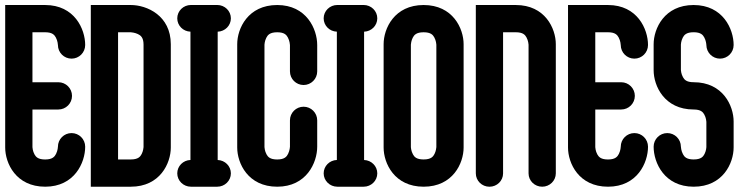

<svg xmlns="http://www.w3.org/2000/svg" viewBox="-28 -737 2972 758"><path d="M200.7 -157.8C200.7 -157.8 200.3 -143.6 193.4 -129.7C188 -119.1 179.9 -107.4 150.4 -107.4C121.7 -107.4 113.6 -118 108.3 -127.3C101 -140.3 100.2 -154.6 100.1 -156V-304.7H202.5C232.2 -304.7 256.3 -328.8 256.3 -358.5C256.3 -388.2 232.2 -412.3 202.5 -412.3H100.1V-609.6H150.4C179.1 -609.6 187.2 -598.6 192.5 -588.9C199.8 -575.4 200.6 -560.5 200.7 -559.1C200.8 -529.5 224.8 -505.5 254.5 -505.5C284.2 -505.5 308.3 -529.6 308.3 -559.3C308.3 -622.4 266 -717.2 150.4 -717.2H-7.5V-154.6C-7.5 -92.7 34.8 0.1 150.4 0.1C266 0.1 308.3 -94.7 308.3 -157.8C308.3 -187.5 284.2 -211.6 254.5 -211.6C224.8 -211.6 200.7 -187.5 200.7 -157.8Z M646.3 -154.6V-562.5C646.3 -675.8 551.5 -717.2 488.4 -717.2H330.5V0.1H488.4C604 0.1 646.3 -92.7 646.3 -154.6ZM488.3 -609.6 488.5 -609.6C491.1 -609.4 504.6 -608.2 516.4 -602.5C526.9 -597.4 538.7 -589.5 538.7 -560.8V-156.4L538.7 -156.3C538.5 -153.7 537.3 -140.6 531.4 -129.2C526.2 -119 518 -107.5 488.4 -107.5H438.1V-609.6Z M671.8 -664.6C671.8 -636.1 694.9 -612.8 723.9 -612V-105.4C695 -104.5 671.8 -81.3 671.8 -52.7C671.8 -23.6 695.9 0 725.6 0.1H829.7C859.4 0.1 883.5 -23.5 883.5 -52.6C883.5 -81.2 860.3 -104.4 831.4 -105.3V-611.9C860.3 -612.8 883.5 -636 883.5 -664.6C883.5 -693.7 859.4 -717.3 829.7 -717.3H725.6C695.9 -717.3 671.8 -693.6 671.8 -664.6Z M1224.3 -157.8V-261.9C1224.3 -291.6 1200.2 -315.7 1170.5 -315.7C1140.8 -315.7 1116.7 -291.6 1116.7 -261.9V-157.8C1116.7 -157.8 1116.2 -143.5 1109.4 -129.7C1104.2 -119.2 1096 -107.4 1066.4 -107.4C1037.7 -107.4 1029.6 -118 1024.3 -127.5C1017 -140.6 1016.2 -155 1016.1 -156.4V-560.7C1016.1 -560.7 1016.6 -574.6 1023.4 -587.9C1028.6 -598.1 1036.8 -609.6 1066.4 -609.6C1095.1 -609.6 1103.2 -598.7 1108.5 -588.9C1115.8 -575.4 1116.6 -560.6 1116.7 -559.1V-455.2C1116.7 -425.5 1140.8 -401.4 1170.5 -401.4C1200.2 -401.4 1224.3 -425.5 1224.3 -455.2V-559.3C1224.3 -622.4 1182 -717.2 1066.4 -717.2C950.8 -717.2 908.5 -624.4 908.5 -562.5V-154.6C908.5 -92.7 950.8 0.1 1066.4 0.1C1182 0.1 1224.3 -94.7 1224.3 -157.8Z M1249.8 -664.6C1249.8 -636.1 1272.9 -612.8 1301.9 -612V-105.4C1273 -104.5 1249.8 -81.3 1249.8 -52.7C1249.8 -23.6 1273.9 0 1303.6 0.1H1407.7C1437.4 0.1 1461.5 -23.5 1461.5 -52.6C1461.5 -81.2 1438.3 -104.4 1409.4 -105.3V-611.9C1438.3 -612.8 1461.5 -636 1461.5 -664.6C1461.5 -693.7 1437.4 -717.3 1407.7 -717.3H1303.6C1273.9 -717.3 1249.8 -693.6 1249.8 -664.6Z M1802.3 -154.6V-562.5C1802.3 -624.4 1760 -717.2 1644.4 -717.2C1528.8 -717.2 1486.5 -624.4 1486.5 -562.5V-154.6C1486.5 -92.7 1528.8 0.1 1644.4 0.1C1760.1 0.1 1802.3 -92.8 1802.3 -154.6ZM1686.5 -589.5C1693.8 -576.4 1694.6 -562 1694.7 -560.6V-156.4L1694.7 -156.3C1694.5 -153.7 1693.3 -140.6 1687.4 -129.2C1682.2 -119 1674 -107.5 1644.4 -107.5C1615.7 -107.5 1607.5 -118.1 1602.3 -127.6C1595.2 -140.1 1594.2 -154.8 1594.1 -156.9V-560.7L1594.1 -560.8C1594.3 -563.4 1595.5 -576.5 1601.4 -587.9C1606.6 -598.1 1614.8 -609.6 1644.4 -609.6C1673.1 -609.6 1681.2 -599 1686.5 -589.5Z M2166.3 -52.6V-562.5C2166.3 -624.4 2124 -717.2 2008.4 -717.2H1850.5V-52.6C1850.5 -23.5 1874.5 0.2 1904.3 0.2C1934 0.2 1958.1 -23.3 1958.1 -52.3V-609.6H2008.4C2037.1 -609.6 2045.2 -599 2050.5 -589.4C2057.8 -576.3 2058.6 -561.7 2058.7 -560.4V-52.4C2058.7 -23.4 2082.8 0.1 2112.5 0.1C2142.2 0.1 2166.3 -23.5 2166.3 -52.6Z M2422.7 -157.8C2422.7 -157.8 2422.3 -143.6 2415.4 -129.7C2410 -119.1 2401.9 -107.4 2372.4 -107.4C2343.7 -107.4 2335.6 -118 2330.3 -127.3C2323 -140.3 2322.2 -154.6 2322.1 -156V-304.7H2424.5C2454.2 -304.7 2478.3 -328.8 2478.3 -358.5C2478.3 -388.2 2454.2 -412.3 2424.5 -412.3H2322.1V-609.6H2372.4C2401.1 -609.6 2409.2 -598.6 2414.5 -588.9C2421.8 -575.4 2422.6 -560.5 2422.7 -559.1C2422.8 -529.5 2446.8 -505.5 2476.5 -505.5C2506.2 -505.5 2530.3 -529.6 2530.3 -559.3C2530.3 -622.4 2488 -717.2 2372.4 -717.2H2214.5V-154.6C2214.5 -92.7 2256.8 0.1 2372.4 0.1C2488 0.1 2530.3 -94.7 2530.3 -157.8C2530.3 -187.5 2506.2 -211.6 2476.5 -211.6C2446.8 -211.6 2422.7 -187.5 2422.7 -157.8Z M2868.3 -155.1V-257.3C2868.3 -319.3 2826 -412.4 2710.4 -412.4C2681.7 -412.4 2673.6 -422.9 2668.3 -432.3C2661 -445.3 2660.2 -459.6 2660.1 -461V-561.1C2660.1 -561.1 2660.6 -574.9 2667.4 -588.2C2672.6 -598.3 2680.8 -609.7 2710.4 -609.7C2739.1 -609.7 2747.2 -598.8 2752.5 -589C2759.3 -576.5 2760.5 -562.8 2760.7 -558.9C2761 -529.4 2785 -505.5 2814.5 -505.5C2844.2 -505.5 2868.3 -529.6 2868.3 -559.3C2868.3 -622.4 2826 -717.2 2710.4 -717.2C2594.8 -717.2 2552.5 -624.1 2552.5 -562.1V-459.9C2552.5 -397.9 2594.8 -304.8 2710.4 -304.7C2739.1 -304.7 2747.2 -294.2 2752.5 -284.8C2759.8 -271.8 2760.6 -257.5 2760.7 -256.1V-156.1C2760.7 -156.1 2760.2 -142.3 2753.4 -129C2748.2 -118.9 2740 -107.5 2710.4 -107.5C2681.7 -107.5 2673.6 -118.4 2668.3 -128.2C2661 -141.7 2660.2 -156.6 2660.1 -158C2660 -187.6 2636 -211.6 2606.3 -211.6C2576.6 -211.6 2552.5 -187.5 2552.5 -157.8C2552.5 -94.7 2594.8 0.1 2710.4 0.1C2826.1 0.1 2868.3 -93 2868.3 -155.1Z"/></svg>

Font: Cactron
Style: Bold
Weight: 900
Version: Version 1.0